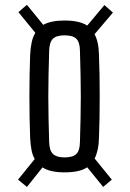

<svg xmlns="http://www.w3.org/2000/svg" viewBox="-20 -786 528 777"><path d="M89 -29.5 53 -59 120.5 -142.5Q111.5 -158 107.5 -179.2Q103.5 -200.5 102 -227Q100.5 -264.5 99.8 -307.5Q99 -350.5 99 -395Q99 -439.5 99.8 -482.8Q100.5 -526 102 -564Q103.5 -592.5 108.2 -614.8Q113 -637 123 -653L54.5 -737L89 -766.5L155 -685.5Q186.5 -703 241.5 -703Q301.5 -703 333 -682.5L402.5 -765.5L437 -735L362.5 -647.5Q371 -632.5 375.5 -611.5Q380 -590.5 380.5 -564Q382 -526.5 382.8 -483.8Q383.5 -441 383.5 -396.5Q383.5 -352 382.8 -308.8Q382 -265.5 380.5 -227Q380 -201.5 375.5 -181Q371 -160.5 363 -144.5L432.5 -59L397.5 -29.5L333 -109Q303 -88.5 241.5 -88.5Q183 -88.5 152 -108.5ZM241.5 -149Q274.5 -149 288.8 -162.8Q303 -176.5 303.5 -210.5Q305 -261.5 306 -306.8Q307 -352 307 -395.8Q307 -439.5 306 -484.8Q305 -530 303.5 -581Q303 -615 289 -629Q275 -643 241.5 -643Q208 -643 194 -629Q180 -615 179 -581Q177.5 -530 176.5 -484.8Q175.5 -439.5 175.5 -395.5Q175.5 -351.5 176.5 -306.2Q177.5 -261 179 -210.5Q180 -176.5 194.5 -162.8Q209 -149 241.5 -149Z"/></svg>

Font: Big Shoulders Display Thin Medium
Style: Regular
Weight: 500
Version: Version 2.002